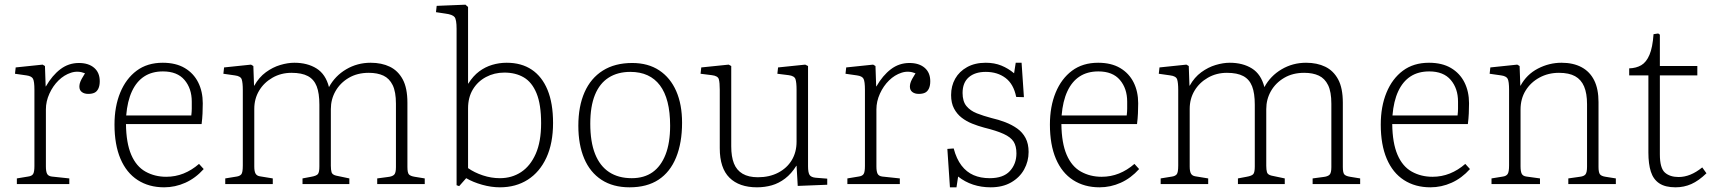

<svg xmlns="http://www.w3.org/2000/svg" viewBox="-20 -786 7317 820"><path d="M52 0V-24L100 -32Q116 -34 121.5 -43Q127 -52 127 -77V-402Q127 -438 121 -449.5Q115 -461 93 -464L44 -471L47 -498L162 -510L172 -504L175 -417H176Q203 -464 238 -490.5Q273 -517 317 -517Q358 -517 382 -496.5Q406 -476 406 -439Q406 -420 400 -407.5Q394 -395 383.5 -390Q373 -385 357 -385Q340 -385 329.5 -393Q319 -401 319 -416Q319 -423 321 -430.5Q323 -438 328.5 -448.5Q334 -459 343 -473Q313 -485 283.5 -475.5Q254 -466 230 -442.5Q206 -419 191 -386Q176 -353 176 -319V-75Q176 -54 181 -44Q186 -34 201 -32L276 -24V0Z M681 14Q616 14 568 -17Q520 -48 494.5 -108Q469 -168 469 -254Q469 -331 493.5 -390.5Q518 -450 563.5 -484Q609 -518 675 -518Q731 -518 769 -495.5Q807 -473 826.5 -434Q846 -395 846 -345Q846 -324 845 -302Q844 -280 841 -256H518Q519 -175 540.5 -125Q562 -75 601.5 -53Q641 -31 690 -31Q729 -31 764 -45Q799 -59 830 -86L850 -64Q815 -25 771.5 -5.5Q728 14 681 14ZM519 -293H797Q799 -309 799 -322Q799 -335 799 -352Q799 -408 768 -444.5Q737 -481 676 -481Q629 -481 596 -459.5Q563 -438 543.5 -396Q524 -354 519 -293Z M942 0V-24L991 -32Q1004 -34 1010.5 -41.5Q1017 -49 1017 -79V-402Q1017 -432 1012.5 -446.5Q1008 -461 983 -464L934 -471L937 -498L1052 -510L1062 -504L1065 -420H1066Q1086 -456 1115.5 -477.5Q1145 -499 1177 -508.5Q1209 -518 1237 -518Q1293 -518 1332 -493.5Q1371 -469 1385 -414Q1411 -462 1458.5 -490Q1506 -518 1563 -518Q1610 -518 1645 -501Q1680 -484 1700 -447Q1720 -410 1720 -347V-73Q1720 -48 1726.5 -41Q1733 -34 1751 -31L1794 -24V0H1591V-24L1636 -30Q1655 -32 1663 -39.5Q1671 -47 1671 -72V-343Q1671 -394 1657 -422.5Q1643 -451 1617.5 -463Q1592 -475 1555 -475Q1506 -475 1469.5 -453.5Q1433 -432 1413 -397Q1393 -362 1393 -320V-78Q1393 -61 1396 -50.5Q1399 -40 1415 -36L1472 -24V0H1272V-24L1309 -31Q1332 -35 1338 -43Q1344 -51 1344 -75V-339Q1344 -388 1332.5 -417.5Q1321 -447 1295 -461Q1269 -475 1225 -475Q1180 -475 1143.5 -454Q1107 -433 1086.5 -398.5Q1066 -364 1066 -321V-75Q1066 -54 1071.5 -44.5Q1077 -35 1090 -33L1145 -24V0Z M1941 9 1930 5V-663Q1930 -702 1921.5 -713Q1913 -724 1882 -728L1842 -734L1845 -761L1968 -766L1979 -756V-429H1980Q2001 -462 2026.5 -481Q2052 -500 2082 -509Q2112 -518 2144 -518Q2207 -518 2251 -488.5Q2295 -459 2318.5 -402Q2342 -345 2342 -261Q2342 -174 2313.5 -112.5Q2285 -51 2234 -18.5Q2183 14 2115 14Q2078 14 2039 3Q2000 -8 1971 -25ZM2115 -25Q2166 -25 2205.5 -51Q2245 -77 2268 -129Q2291 -181 2291 -260Q2291 -340 2271.5 -387.5Q2252 -435 2217 -455.5Q2182 -476 2134 -476Q2091 -476 2055.5 -457Q2020 -438 1999.5 -404Q1979 -370 1979 -323V-68Q2006 -49 2042 -37Q2078 -25 2115 -25Z M2669 14Q2598 14 2549 -18Q2500 -50 2475 -109Q2450 -168 2450 -249Q2450 -332 2476.5 -392Q2503 -452 2554.5 -484.5Q2606 -517 2680 -517Q2748 -517 2795.5 -485.5Q2843 -454 2868 -397Q2893 -340 2893 -262Q2893 -176 2867.5 -113.5Q2842 -51 2792.5 -18.5Q2743 14 2669 14ZM2678 -25Q2731 -25 2767 -50.5Q2803 -76 2822.5 -126Q2842 -176 2842 -249Q2842 -307 2831 -350Q2820 -393 2798.5 -421.5Q2777 -450 2745.5 -464.5Q2714 -479 2672 -479Q2618 -479 2579.5 -454.5Q2541 -430 2521 -381Q2501 -332 2501 -258Q2501 -180 2521.5 -128.5Q2542 -77 2581.5 -51Q2621 -25 2678 -25Z M3213 14Q3137 14 3095.5 -27Q3054 -68 3054 -153V-403Q3054 -433 3050 -447.5Q3046 -462 3020 -465L2972 -471L2975 -498L3092 -510L3103 -504V-161Q3103 -117 3114.5 -88Q3126 -59 3151.5 -44Q3177 -29 3217 -29Q3266 -29 3303.5 -48.5Q3341 -68 3361.5 -102Q3382 -136 3382 -181V-403Q3382 -433 3377.5 -447.5Q3373 -462 3348 -465L3300 -471L3303 -498L3419 -510L3431 -504V-76Q3431 -49 3437.5 -39Q3444 -29 3463 -27L3513 -23V3L3387 8L3382 -78H3381Q3360 -44 3333 -23.5Q3306 -3 3276 5.5Q3246 14 3213 14Z M3599 0V-24L3647 -32Q3663 -34 3668.5 -43Q3674 -52 3674 -77V-402Q3674 -438 3668 -449.5Q3662 -461 3640 -464L3591 -471L3594 -498L3709 -510L3719 -504L3722 -417H3723Q3750 -464 3785 -490.5Q3820 -517 3864 -517Q3905 -517 3929 -496.5Q3953 -476 3953 -439Q3953 -420 3947 -407.5Q3941 -395 3930.5 -390Q3920 -385 3904 -385Q3887 -385 3876.5 -393Q3866 -401 3866 -416Q3866 -423 3868 -430.5Q3870 -438 3875.5 -448.5Q3881 -459 3890 -473Q3860 -485 3830.5 -475.5Q3801 -466 3777 -442.5Q3753 -419 3738 -386Q3723 -353 3723 -319V-75Q3723 -54 3728 -44Q3733 -34 3748 -32L3823 -24V0Z M4037 14 4026 -150 4053 -152Q4065 -107 4086.5 -79Q4108 -51 4138 -38Q4168 -25 4207 -25Q4265 -25 4293 -55.5Q4321 -86 4321 -131Q4321 -162 4309 -181Q4297 -200 4266.5 -214Q4236 -228 4183 -241Q4157 -248 4132 -258Q4107 -268 4087 -283.5Q4067 -299 4054.5 -322.5Q4042 -346 4042 -380Q4042 -419 4059.5 -450Q4077 -481 4110.5 -499.5Q4144 -518 4190 -518Q4227 -518 4256.5 -506Q4286 -494 4311 -473L4318 -518H4343L4353 -371L4320 -372Q4309 -427 4274.5 -453Q4240 -479 4190 -479Q4144 -479 4117.5 -456Q4091 -433 4091 -389Q4091 -353 4107.5 -333Q4124 -313 4152 -302Q4180 -291 4214 -282Q4245 -275 4273.5 -264Q4302 -253 4324.5 -237Q4347 -221 4360 -196.5Q4373 -172 4373 -137Q4373 -97 4354 -62.5Q4335 -28 4298.5 -7Q4262 14 4211 14Q4171 14 4136 2.5Q4101 -9 4072 -32L4065 14Z M4676 14Q4611 14 4563 -17Q4515 -48 4489.5 -108Q4464 -168 4464 -254Q4464 -331 4488.5 -390.5Q4513 -450 4558.5 -484Q4604 -518 4670 -518Q4726 -518 4764 -495.5Q4802 -473 4821.5 -434Q4841 -395 4841 -345Q4841 -324 4840 -302Q4839 -280 4836 -256H4513Q4514 -175 4535.5 -125Q4557 -75 4596.5 -53Q4636 -31 4685 -31Q4724 -31 4759 -45Q4794 -59 4825 -86L4845 -64Q4810 -25 4766.5 -5.5Q4723 14 4676 14ZM4514 -293H4792Q4794 -309 4794 -322Q4794 -335 4794 -352Q4794 -408 4763 -444.5Q4732 -481 4671 -481Q4624 -481 4591 -459.5Q4558 -438 4538.5 -396Q4519 -354 4514 -293Z M4937 0V-24L4986 -32Q4999 -34 5005.5 -41.5Q5012 -49 5012 -79V-402Q5012 -432 5007.5 -446.5Q5003 -461 4978 -464L4929 -471L4932 -498L5047 -510L5057 -504L5060 -420H5061Q5081 -456 5110.5 -477.5Q5140 -499 5172 -508.5Q5204 -518 5232 -518Q5288 -518 5327 -493.5Q5366 -469 5380 -414Q5406 -462 5453.5 -490Q5501 -518 5558 -518Q5605 -518 5640 -501Q5675 -484 5695 -447Q5715 -410 5715 -347V-73Q5715 -48 5721.5 -41Q5728 -34 5746 -31L5789 -24V0H5586V-24L5631 -30Q5650 -32 5658 -39.5Q5666 -47 5666 -72V-343Q5666 -394 5652 -422.5Q5638 -451 5612.5 -463Q5587 -475 5550 -475Q5501 -475 5464.5 -453.5Q5428 -432 5408 -397Q5388 -362 5388 -320V-78Q5388 -61 5391 -50.5Q5394 -40 5410 -36L5467 -24V0H5267V-24L5304 -31Q5327 -35 5333 -43Q5339 -51 5339 -75V-339Q5339 -388 5327.5 -417.5Q5316 -447 5290 -461Q5264 -475 5220 -475Q5175 -475 5138.5 -454Q5102 -433 5081.5 -398.5Q5061 -364 5061 -321V-75Q5061 -54 5066.5 -44.5Q5072 -35 5085 -33L5140 -24V0Z M6089 14Q6024 14 5976 -17Q5928 -48 5902.5 -108Q5877 -168 5877 -254Q5877 -331 5901.5 -390.5Q5926 -450 5971.5 -484Q6017 -518 6083 -518Q6139 -518 6177 -495.5Q6215 -473 6234.5 -434Q6254 -395 6254 -345Q6254 -324 6253 -302Q6252 -280 6249 -256H5926Q5927 -175 5948.5 -125Q5970 -75 6009.5 -53Q6049 -31 6098 -31Q6137 -31 6172 -45Q6207 -59 6238 -86L6258 -64Q6223 -25 6179.5 -5.5Q6136 14 6089 14ZM5927 -293H6205Q6207 -309 6207 -322Q6207 -335 6207 -352Q6207 -408 6176 -444.5Q6145 -481 6084 -481Q6037 -481 6004 -459.5Q5971 -438 5951.5 -396Q5932 -354 5927 -293Z M6350 0V-24L6399 -32Q6413 -34 6419 -43Q6425 -52 6425 -80V-402Q6425 -438 6419 -449.5Q6413 -461 6391 -464L6342 -471L6345 -498L6460 -510L6470 -504L6473 -420H6474Q6500 -468 6548 -493Q6596 -518 6649 -518Q6699 -518 6734.5 -499Q6770 -480 6788.5 -443Q6807 -406 6807 -350V-73Q6807 -51 6812.5 -42.5Q6818 -34 6837 -31L6881 -24V0H6678V-24L6727 -31Q6745 -33 6751.5 -41.5Q6758 -50 6758 -74V-341Q6758 -387 6745.5 -416.5Q6733 -446 6707 -460.5Q6681 -475 6638 -475Q6592 -475 6554.5 -454.5Q6517 -434 6495.5 -399Q6474 -364 6474 -318V-76Q6474 -54 6479 -44Q6484 -34 6499 -32L6557 -24V0Z M7136 14Q7092 14 7066.5 -3Q7041 -20 7030.5 -53Q7020 -86 7020 -134V-464H6938V-494Q6968 -495 6989.5 -507.5Q7011 -520 7024.5 -551.5Q7038 -583 7042 -640L7062 -643L7069 -638V-504H7229V-464H7069V-127Q7069 -68 7090.5 -49Q7112 -30 7149 -30Q7174 -30 7199 -40Q7224 -50 7250 -71L7268 -46Q7235 -14 7203.5 0Q7172 14 7136 14Z"/></svg>

Font: Literata 18pt ExtraLight
Style: Regular
Weight: 250
Designer: Latin by Veronika Burian and Jose Scaglione. Greek by Irene Vlachou. Cyrillic by Vera Evstafieva.
Foundry: TypeTogether
Version: Version 3.103;gftools[0.9.29]